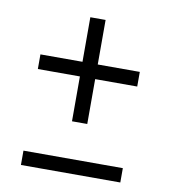

<svg xmlns="http://www.w3.org/2000/svg" viewBox="-63 -553 534 607"><g transform="rotate(10 203.5 -249.0)"><path d="M179 -164V-308H44V-355H179V-498H228V-355H363V-308H228V-164ZM44 0V-46H363V0Z"/></g></svg>

Font: Alumni Sans
Style: Regular
Weight: 400
Designer: Robert E. Leuschke
Foundry: Robert E. Leuschke
Version: Version 1.018